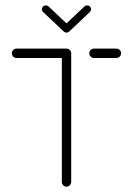

<svg xmlns="http://www.w3.org/2000/svg" viewBox="-20 -701 499 721"><path d="M247.4 -502.2V-17.8Q247.4 -10.7 242.2 -5.4Q237 0 229.6 0Q222.6 0 217.4 -5.2Q212.2 -10.4 212.2 -17.8V-502.2ZM24.4 -501.1Q24.4 -508.1 29.6 -513.3Q34.8 -518.5 42.2 -518.5H229.6Q237 -518.5 242.2 -513.3Q247.4 -508.1 247.4 -501.1Q247.4 -493.7 242.2 -488.5Q237 -483.3 229.6 -483.3H42.2Q34.8 -483.3 29.6 -488.5Q24.4 -493.7 24.4 -501.1ZM315.2 -501.1Q315.2 -508.1 320.4 -513.3Q325.6 -518.5 333 -518.5H417Q424.4 -518.5 429.6 -513.3Q434.8 -508.1 434.8 -501.1Q434.8 -493.7 429.6 -488.5Q424.4 -483.3 417 -483.3H333Q325.6 -483.3 320.4 -488.5Q315.2 -493.7 315.2 -501.1ZM137.4 -666.3Q137.4 -672.2 141.7 -676.5Q145.9 -680.7 152.2 -680.7Q157.8 -680.7 162.2 -677L239.6 -603.7Q244.4 -599.6 244.4 -593.3Q244.4 -587.4 240.2 -583Q235.9 -578.5 229.6 -578.5Q223.7 -578.5 219.6 -582.6L142.2 -655.6Q137.4 -659.6 137.4 -666.3ZM307 -680.7Q313.3 -680.7 317.6 -676.5Q321.9 -672.2 321.9 -666.3Q321.9 -659.6 317 -655.6L240.4 -583L220.4 -604.4L297 -676.7Q301.1 -680.7 307 -680.7Z"/></svg>

Font: 26F Galaxy Sans Light
Style: Regular
Weight: 300
Designer: C₂₉H₂₅N₃O₅
Version: Version 1.100